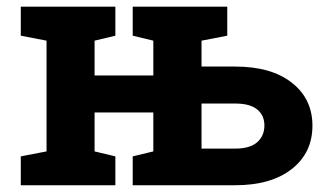

<svg xmlns="http://www.w3.org/2000/svg" viewBox="-20 -548 967 568"><path d="M41.5 0V-85.4L117.7 -100.1V-427.7L41.5 -442.4V-528.3H321.3V-442.4L259.8 -427.7V-324.7H433.6V-427.7L372.6 -442.4V-528.3H652.3V-442.4L576.2 -427.7V-351.1H675.8Q782.7 -351.1 843.5 -303.2Q904.3 -255.4 904.3 -176.3Q904.3 -96.2 843.3 -48.1Q782.2 0 675.8 0H372.6V-85.4L433.6 -100.1V-215.3H259.8V-100.1L321.3 -85.4V0ZM576.2 -108.4H675.8Q719.7 -108.4 741 -127.4Q762.2 -146.5 762.2 -176.8Q762.2 -206.5 741 -224.1Q719.7 -241.7 675.8 -241.7H576.2Z"/></svg>

Font: Roboto Slab
Style: Bold
Weight: 700
Designer: Google
Version: Version 2.000; ttfautohint (v1.8.1.43-b0c9)